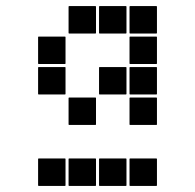

<svg xmlns="http://www.w3.org/2000/svg" viewBox="-20 -715 640 630"><path d="M407 -695H493Q495 -695 495 -693V-607Q495 -605 493 -605H407Q405 -605 405 -607V-693Q405 -695 407 -695ZM307 -695H393Q395 -695 395 -693V-607Q395 -605 393 -605H307Q305 -605 305 -607V-693Q305 -695 307 -695ZM207 -695H293Q295 -695 295 -693V-607Q295 -605 293 -605H207Q205 -605 205 -607V-693Q205 -695 207 -695ZM407 -595H493Q495 -595 495 -593V-507Q495 -505 493 -505H407Q405 -505 405 -507V-593Q405 -595 407 -595ZM107 -595H193Q195 -595 195 -593V-507Q195 -505 193 -505H107Q105 -505 105 -507V-593Q105 -595 107 -595ZM407 -495H493Q495 -495 495 -493V-407Q495 -405 493 -405H407Q405 -405 405 -407V-493Q405 -495 407 -495ZM307 -495H393Q395 -495 395 -493V-407Q395 -405 393 -405H307Q305 -405 305 -407V-493Q305 -495 307 -495ZM107 -495H193Q195 -495 195 -493V-407Q195 -405 193 -405H107Q105 -405 105 -407V-493Q105 -495 107 -495ZM407 -395H493Q495 -395 495 -393V-307Q495 -305 493 -305H407Q405 -305 405 -307V-393Q405 -395 407 -395ZM207 -395H293Q295 -395 295 -393V-307Q295 -305 293 -305H207Q205 -305 205 -307V-393Q205 -395 207 -395ZM407 -195H493Q495 -195 495 -193V-107Q495 -105 493 -105H407Q405 -105 405 -107V-193Q405 -195 407 -195ZM307 -195H393Q395 -195 395 -193V-107Q395 -105 393 -105H307Q305 -105 305 -107V-193Q305 -195 307 -195ZM207 -195H293Q295 -195 295 -193V-107Q295 -105 293 -105H207Q205 -105 205 -107V-193Q205 -195 207 -195ZM107 -195H193Q195 -195 195 -193V-107Q195 -105 193 -105H107Q105 -105 105 -107V-193Q105 -195 107 -195Z"/></svg>

Font: Pixel Panel Black
Style: Regular
Weight: 900
Monospace: yes
Designer: Óliver Lalan
Foundry: Óliver Lalan
Version: Version 1.000; ttfautohint (v1.8.4.7-5d5b-dirty);gftools[0.9